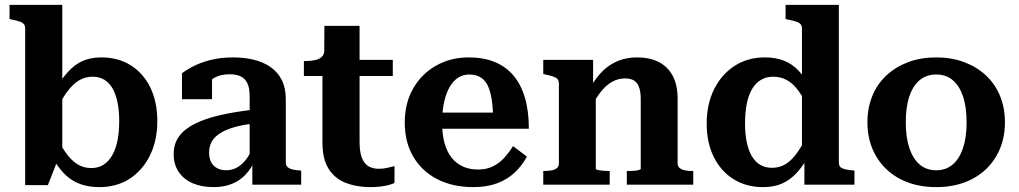

<svg xmlns="http://www.w3.org/2000/svg" viewBox="-20 -756 4170 786"><path d="M387 10Q345 10 311.5 -1.5Q278 -13 252 -36.5Q226 -60 203 -97L205 -207Q227 -163 248.5 -132Q270 -101 295.5 -84.5Q321 -68 354 -68Q382 -68 403.5 -81.5Q425 -95 439.5 -120.5Q454 -146 461 -181Q468 -216 468 -260Q468 -303 461 -337Q454 -371 440.5 -394.5Q427 -418 406.5 -430Q386 -442 359 -442Q328 -442 302 -426Q276 -410 252.5 -377Q229 -344 205 -294L203 -387Q232 -433 259.5 -463Q287 -493 319.5 -507Q352 -521 395 -521Q464 -521 515.5 -488.5Q567 -456 595.5 -397.5Q624 -339 624 -260Q624 -181 594 -120Q564 -59 511 -24.5Q458 10 387 10ZM83 -639Q83 -651 77.5 -657.5Q72 -664 60 -668Q48 -672 28 -676L19 -678V-736H235V-115L218 -105L176 2H83Z M1026 -308 1025 -251Q986 -247 955 -239.5Q924 -232 901.5 -221.5Q879 -211 864.5 -198Q850 -185 843 -168Q836 -151 836 -131Q836 -108 844.5 -92Q853 -76 869 -67.5Q885 -59 906 -59Q933 -59 955 -73Q977 -87 994 -112.5Q1011 -138 1024 -173L1025 -103Q1010 -68 986.5 -42.5Q963 -17 930 -3.5Q897 10 855 10Q806 10 769.5 -5.5Q733 -21 712 -51.5Q691 -82 691 -125Q691 -167 712.5 -197Q734 -227 776 -248.5Q818 -270 880.5 -284.5Q943 -299 1026 -308ZM1013 0V-101H1002V-363Q1002 -396 992.5 -415.5Q983 -435 965 -443.5Q947 -452 920 -452Q880 -452 853.5 -435Q827 -418 812 -394Q806 -404 806 -413.5Q806 -423 811.5 -431.5Q817 -440 826.5 -446Q836 -452 848 -455V-350H725V-456Q740 -468 768 -483Q796 -498 838 -509.5Q880 -521 935 -521Q980 -521 1019 -511.5Q1058 -502 1087.5 -481.5Q1117 -461 1133.5 -428.5Q1150 -396 1150 -350V-90Q1150 -79 1157.5 -72Q1165 -65 1178.5 -62Q1192 -59 1210 -58L1213 -57V0Z M1224 -445V-506H1228Q1252 -506 1270 -510Q1288 -514 1298 -524Q1308 -534 1308 -552L1397 -511H1588V-445ZM1452 -175Q1452 -134 1461.5 -110Q1471 -86 1488.5 -75.5Q1506 -65 1531 -65Q1551 -65 1568 -69.5Q1585 -74 1595 -76V-7Q1587 -3 1572.5 1Q1558 5 1539 7.5Q1520 10 1496 10Q1442 10 1397.5 -6.5Q1353 -23 1326.5 -63Q1300 -103 1300 -173V-493L1307 -501L1308 -650H1452Z M1790 -253Q1790 -207 1799.5 -171.5Q1809 -136 1828 -111.5Q1847 -87 1874.5 -74.5Q1902 -62 1937 -62Q1974 -62 2001 -76.5Q2028 -91 2047.5 -113.5Q2067 -136 2080 -158L2137 -115Q2118 -79 2088 -50.5Q2058 -22 2016 -6Q1974 10 1917 10Q1834 10 1771 -22Q1708 -54 1672.5 -113.5Q1637 -173 1637 -254Q1637 -334 1671.5 -394Q1706 -454 1765.5 -487.5Q1825 -521 1899 -521Q1959 -521 2004.5 -502.5Q2050 -484 2081 -448Q2112 -412 2128.5 -357Q2145 -302 2145 -229H1769V-295H2024L1999 -268Q1998 -319 1992 -354Q1986 -389 1974.5 -410Q1963 -431 1944.5 -441Q1926 -451 1901 -451Q1877 -451 1857 -439Q1837 -427 1822 -402Q1807 -377 1798.5 -340Q1790 -303 1790 -253Z M2204 0V-56H2205Q2223 -56 2237.5 -58.5Q2252 -61 2260 -68Q2268 -75 2268 -88V-414Q2268 -426 2262 -432.5Q2256 -439 2244 -443Q2232 -447 2213 -451L2204 -453V-511H2408V-402L2419 -398V-65Q2419 -62 2428 -60Q2437 -58 2450 -57Q2463 -56 2473 -56H2476V0ZM2818 0H2546V-56H2548Q2558 -56 2571 -56.5Q2584 -57 2593.5 -59.5Q2603 -62 2603 -65V-350Q2603 -379 2596.5 -398Q2590 -417 2576 -426Q2562 -435 2538 -435Q2511 -435 2486.5 -421.5Q2462 -408 2441 -382Q2420 -356 2400 -317L2399 -401Q2421 -440 2448.5 -466.5Q2476 -493 2511 -507Q2546 -521 2588 -521Q2639 -521 2676 -502.5Q2713 -484 2733.5 -446.5Q2754 -409 2754 -352V-88Q2754 -75 2762.5 -68Q2771 -61 2784.5 -58.5Q2798 -56 2816 -56H2818Z M3414 -90Q3414 -72 3430.5 -66Q3447 -60 3475 -58L3478 -57V0H3273V-116L3263 -112V-639Q3263 -651 3257 -657.5Q3251 -664 3238 -668Q3225 -672 3205 -676L3196 -678V-736H3414ZM3111 -521Q3155 -521 3188.5 -508Q3222 -495 3248 -468Q3274 -441 3295 -400L3293 -305Q3272 -352 3250 -382.5Q3228 -413 3202.5 -427.5Q3177 -442 3145 -442Q3117 -442 3095 -429Q3073 -416 3058.5 -391Q3044 -366 3037 -330.5Q3030 -295 3030 -250Q3030 -208 3037 -174Q3044 -140 3058 -116.5Q3072 -93 3092.5 -81Q3113 -69 3140 -69Q3172 -69 3197.5 -85Q3223 -101 3246 -134.5Q3269 -168 3293 -218L3295 -125Q3270 -80 3243 -50Q3216 -20 3182.5 -5Q3149 10 3104 10Q3035 10 2983 -22.5Q2931 -55 2902 -113.5Q2873 -172 2873 -250Q2873 -330 2903.5 -391Q2934 -452 2987.5 -486.5Q3041 -521 3111 -521Z M4094 -255Q4094 -178 4059 -117.5Q4024 -57 3960.5 -23.5Q3897 10 3813 10Q3728 10 3664.5 -23.5Q3601 -57 3566 -117.5Q3531 -178 3531 -255Q3531 -314 3551 -363Q3571 -412 3608.5 -447Q3646 -482 3697.5 -501.5Q3749 -521 3813 -521Q3876 -521 3927.5 -501.5Q3979 -482 4016.5 -447Q4054 -412 4074 -363Q4094 -314 4094 -255ZM3688 -255Q3688 -193 3703 -149Q3718 -105 3745.5 -82Q3773 -59 3813 -59Q3852 -59 3879.5 -82Q3907 -105 3922 -149Q3937 -193 3937 -255Q3937 -319 3922 -362.5Q3907 -406 3879.5 -428.5Q3852 -451 3813 -451Q3773 -451 3745.5 -428.5Q3718 -406 3703 -362.5Q3688 -319 3688 -255Z"/></svg>

Font: Roboto Serif 28pt SemiBold
Style: Regular
Weight: 600
Designer: Greg Gazdowicz
Foundry: Commercial Type
Version: Version 1.008